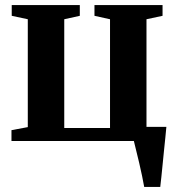

<svg xmlns="http://www.w3.org/2000/svg" viewBox="-20 -553 704 753"><path d="M545.5 180Q542.5 162 537.2 137Q532 112 525.8 85.5Q519.5 59 513.8 36.2Q508 13.5 505 0H25V-42.5L89 -54.5V-477.5L26 -491V-533H293V-491L232 -477.5V-51H411.5V-477.5L350.5 -491V-533H617.5V-491L554.5 -477.5V-55.5H632.5Q631 -38 628.5 -14Q626 10 623.2 37.5Q620.5 65 617.8 91.8Q615 118.5 612.8 141.5Q610.5 164.5 608.5 180Z"/></svg>

Font: Merriweather 72pt
Style: Bold
Weight: 700
Version: Version 2.100